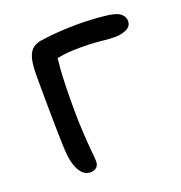

<svg xmlns="http://www.w3.org/2000/svg" viewBox="-99 -586 643 682"><g transform="rotate(-20 222.0 -245.0)"><path d="M130 10Q108 10 93 -12Q78 -34 73 -73Q71 -90 70 -120Q69 -150 68.5 -187.5Q68 -225 67.5 -263Q67 -301 67 -333Q67 -365 67 -384Q67 -436 80 -460.5Q93 -485 125 -490Q157 -495 193 -497.5Q229 -500 265 -500Q291 -500 319.5 -498.5Q348 -497 373 -494Q398 -491 413 -485Q425 -480 432 -470.5Q439 -461 439 -450Q439 -430 420 -421Q401 -412 377 -412Q356 -412 339 -414Q322 -416 301 -417.5Q280 -419 248 -419Q209 -419 181 -415Q153 -411 120 -403L161 -435Q158 -409 155.5 -378.5Q153 -348 152 -310.5Q151 -273 151 -226Q151 -177 153.5 -133.5Q156 -90 159 -60Q162 -30 162 -21Q162 -5 153 2.5Q144 10 130 10Z"/></g></svg>

Font: Shantell Sans
Style: Regular
Weight: 400
Designer: Stephen Nixon, Anya Danilova, Shantell Martin
Foundry: Arrow Type
Version: Version 1.008;[ac192a2d6]